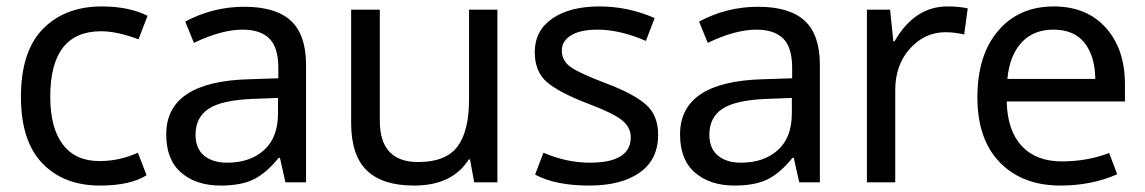

<svg xmlns="http://www.w3.org/2000/svg" viewBox="-20 -566 3553 596"><path d="M290 10Q178 10 111.5 -59Q45 -128 45 -265Q45 -407 113.5 -476.5Q182 -546 296 -546Q380 -546 438 -517L410 -444Q343 -469 294 -469Q136 -469 136 -266Q136 -169 175 -117.5Q214 -66 289 -66Q351 -66 408 -92L435 -22Q384 10 290 10Z M738 -545Q836 -545 883 -501.5Q930 -458 930 -365V0H866L849 -76H845Q808 -30 769 -10Q730 10 665 10Q589 10 542.5 -30Q496 -70 496 -149Q496 -313 753 -320L844 -323V-355Q844 -419 816 -446.5Q788 -474 733 -474Q668 -474 582 -433L555 -499Q641 -545 738 -545ZM843 -262 764 -259Q667 -255 627 -228Q587 -201 587 -148Q587 -105 613.5 -83Q640 -61 685 -61Q756 -61 799.5 -100Q843 -139 843 -214Z M1524 -536V0H1452L1439 -71H1435Q1384 10 1265 10Q1167 10 1118.5 -37Q1070 -84 1070 -185V-536H1159V-191Q1159 -63 1278 -63Q1364 -63 1400 -111Q1436 -159 1436 -257V-536Z M2023 -148Q2023 -71 1966 -30.5Q1909 10 1809 10Q1704 10 1641 -24L1667 -92Q1739 -61 1811 -61Q1938 -61 1938 -140Q1938 -171 1910.5 -193Q1883 -215 1806 -244Q1717 -278 1678.5 -310.5Q1640 -343 1640 -404Q1640 -471 1694.5 -508.5Q1749 -546 1841 -546Q1930 -546 2012 -510L1985 -439Q1904 -474 1835 -474Q1782 -474 1753 -456.5Q1724 -439 1724 -409Q1724 -377 1752 -357.5Q1780 -338 1862 -307Q1947 -275 1985 -241.5Q2023 -208 2023 -148Z M2333 -545Q2431 -545 2478 -501.5Q2525 -458 2525 -365V0H2461L2444 -76H2440Q2403 -30 2364 -10Q2325 10 2260 10Q2184 10 2137.5 -30Q2091 -70 2091 -149Q2091 -313 2348 -320L2439 -323V-355Q2439 -419 2411 -446.5Q2383 -474 2328 -474Q2263 -474 2177 -433L2150 -499Q2236 -545 2333 -545ZM2438 -262 2359 -259Q2262 -255 2222 -228Q2182 -201 2182 -148Q2182 -105 2208.5 -83Q2235 -61 2280 -61Q2351 -61 2394.5 -100Q2438 -139 2438 -214Z M2921 -546Q2957 -546 2984 -540L2973 -459Q2943 -466 2915 -466Q2851 -466 2805 -415.5Q2759 -365 2759 -286V0H2671V-536H2743L2753 -438H2757Q2819 -546 2921 -546Z M3251 -546Q3353 -546 3412.5 -480Q3472 -414 3472 -304V-251H3105Q3107 -161 3151.5 -113Q3196 -65 3276 -65Q3355 -65 3423 -91L3448 -25Q3368 10 3272 10Q3154 10 3084 -61.5Q3014 -133 3014 -264Q3014 -395 3078.5 -470.5Q3143 -546 3251 -546ZM3250 -474Q3188 -474 3151 -434Q3114 -394 3107 -321H3380Q3379 -392 3346.5 -433Q3314 -474 3250 -474Z"/></svg>

Font: Advent Sans Logo
Style: Regular
Weight: 400
Designer: Types & Symbols
Foundry: Types & Symbols
Version: Version 1.002